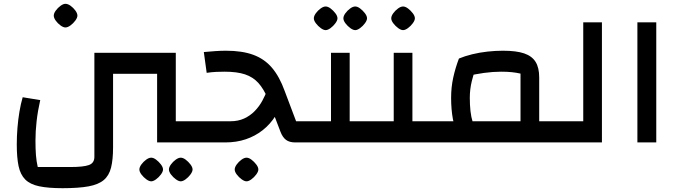

<svg xmlns="http://www.w3.org/2000/svg" viewBox="-20 -747 3555 1007"><path d="M804 0V-470H902V-111H995V0ZM573 -360V-470H804V-360ZM308 240Q233 240 185.5 230Q138 220 112.5 194.5Q87 169 77.5 124.5Q68 80 68 10Q68 -32 71.5 -76Q75 -120 82 -161.5Q89 -203 99 -237L191 -222Q178 -165 172 -111.5Q166 -58 166 -10Q166 34 168.5 66.5Q171 99 178 129H349Q418 129 446.5 118.5Q475 108 475 76V-470H573V26Q573 90 562.5 132Q552 174 524 197.5Q496 221 444 230.5Q392 240 308 240ZM323 -603Q312 -603 297.5 -613.5Q283 -624 272.5 -638.5Q262 -653 262 -665Q262 -677 272.5 -691.5Q283 -706 297.5 -716.5Q312 -727 323 -727Q336 -727 350.5 -716.5Q365 -706 375.5 -691.5Q386 -677 386 -665Q386 -654 375 -639Q364 -624 349.5 -613.5Q335 -603 323 -603ZM995 0V-111Q1006 -111 1010.5 -95.5Q1015 -80 1015 -55Q1015 -30 1010.5 -15Q1006 0 995 0ZM773 204Q762 204 747.5 193.5Q733 183 722 168.5Q711 154 711 142Q711 130 721.5 115.5Q732 101 746.5 90.5Q761 80 773 80Q785 80 799 90.5Q813 101 824 115.5Q835 130 835 142Q835 153 824 168Q813 183 798.5 193.5Q784 204 773 204ZM928 204Q917 204 902.5 193.5Q888 183 877 168.5Q866 154 866 142Q866 130 876.5 115.5Q887 101 901.5 90.5Q916 80 928 80Q940 80 954 90.5Q968 101 979 115.5Q990 130 990 142Q990 153 979 168Q968 183 953.5 193.5Q939 204 928 204Z M1528 0Q1498 0 1480 -13.5Q1462 -27 1451 -56L1385 -229Q1363 -281 1335 -312Q1307 -343 1265 -357Q1223 -371 1158 -371Q1138 -371 1114.5 -370Q1091 -369 1064 -365L1049 -474Q1081 -477 1110 -479Q1139 -481 1165 -481Q1250 -481 1308.5 -459.5Q1367 -438 1406.5 -391.5Q1446 -345 1473 -270L1533 -111H1578V0ZM995 0V-111H1188Q1229 -111 1260.5 -125.5Q1292 -140 1315.5 -164Q1339 -188 1355.5 -218Q1372 -248 1382 -277L1473 -241Q1454 -185 1425.5 -140Q1397 -95 1357.5 -64Q1318 -33 1269 -16.5Q1220 0 1161 0ZM1578 0V-111Q1589 -111 1593.5 -95.5Q1598 -80 1598 -55Q1598 -30 1593.5 -15Q1589 0 1578 0ZM995 0Q984 0 979.5 -15Q975 -30 975 -55Q975 -80 979.5 -95.5Q984 -111 995 -111ZM1273 204Q1262 204 1247.5 193.5Q1233 183 1222 168.5Q1211 154 1211 142Q1211 130 1221.5 115.5Q1232 101 1246.5 90.5Q1261 80 1273 80Q1285 80 1299 90.5Q1313 101 1324 115.5Q1335 130 1335 142Q1335 153 1324 168Q1313 183 1298.5 193.5Q1284 204 1273 204Z M1814 0V-111H1907V0ZM1578 0V-111H1769L1716 -57V-470H1814V0ZM1578 0Q1567 0 1562.5 -15Q1558 -30 1558 -55Q1558 -80 1562.5 -95.5Q1567 -111 1578 -111ZM1907 0V-111Q1918 -111 1922.5 -95.5Q1927 -80 1927 -55Q1927 -30 1922.5 -15Q1918 0 1907 0ZM1688 -589Q1677 -589 1662.5 -599.5Q1648 -610 1637 -624.5Q1626 -639 1626 -651Q1626 -663 1636.5 -677.5Q1647 -692 1661.5 -702.5Q1676 -713 1688 -713Q1700 -713 1714 -702.5Q1728 -692 1739 -677.5Q1750 -663 1750 -651Q1750 -640 1739 -625Q1728 -610 1713.5 -599.5Q1699 -589 1688 -589ZM1843 -589Q1832 -589 1817.5 -599.5Q1803 -610 1792 -624.5Q1781 -639 1781 -651Q1781 -663 1791.5 -677.5Q1802 -692 1816.5 -702.5Q1831 -713 1843 -713Q1855 -713 1869 -702.5Q1883 -692 1894 -677.5Q1905 -663 1905 -651Q1905 -640 1894 -625Q1883 -610 1868.5 -599.5Q1854 -589 1843 -589Z M2143 0V-111H2236V0ZM1907 0V-111H2098L2045 -57V-470H2143V0ZM1907 0Q1896 0 1891.5 -15Q1887 -30 1887 -55Q1887 -80 1891.5 -95.5Q1896 -111 1907 -111ZM2236 0V-111Q2247 -111 2251.5 -95.5Q2256 -80 2256 -55Q2256 -30 2251.5 -15Q2247 0 2236 0ZM2094 -589Q2083 -589 2068.5 -599.5Q2054 -610 2043 -624.5Q2032 -639 2032 -651Q2032 -663 2042.5 -677.5Q2053 -692 2067.5 -702.5Q2082 -713 2094 -713Q2106 -713 2120 -702.5Q2134 -692 2145 -677.5Q2156 -663 2156 -651Q2156 -640 2145 -625Q2134 -610 2119.5 -599.5Q2105 -589 2094 -589Z M2808 0V-111H2901V0ZM2236 0V-111H2710V-361Q2688 -366 2664 -368.5Q2640 -371 2608 -371Q2566 -371 2518 -364.5Q2470 -358 2424 -346L2387 -440Q2418 -453 2457 -462.5Q2496 -472 2537.5 -476.5Q2579 -481 2618 -481Q2688 -481 2729 -467Q2770 -453 2789 -422.5Q2808 -392 2808 -341V0ZM2393 -37Q2365 -70 2355.5 -121.5Q2346 -173 2346 -234Q2346 -289 2357 -339.5Q2368 -390 2387 -440L2482 -414Q2465 -364 2454.5 -321.5Q2444 -279 2444 -234Q2444 -197 2447.5 -165Q2451 -133 2459.5 -106Q2468 -79 2484 -56ZM2236 0Q2225 0 2220.5 -15Q2216 -30 2216 -55Q2216 -80 2220.5 -95.5Q2225 -111 2236 -111ZM2901 0V-111Q2913 -111 2917 -95.5Q2921 -80 2921 -55Q2921 -30 2917 -15Q2913 0 2901 0Z M2901 0V-111H3039V-630H3137V0ZM2901 0Q2890 0 2885.5 -15Q2881 -30 2881 -55Q2881 -80 2885.5 -95.5Q2890 -111 2901 -111Z M3323 0V-630H3422V0Z"/></svg>

Font: Changa ExtraLight Medium
Style: Regular
Weight: 500
Version: Version 3.002; ttfautohint (v1.8.2)